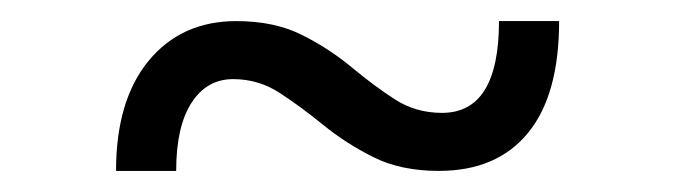

<svg xmlns="http://www.w3.org/2000/svg" viewBox="-20 -363 640 182"><path d="M90 -201Q90 -268 121 -305.5Q152 -343 204 -343Q240 -343 266 -330Q292 -317 313 -299.5Q334 -282 354 -269Q374 -256 399 -256Q453 -256 453 -343H510Q510 -273 480.5 -237Q451 -201 396 -201Q360 -201 334 -214Q308 -227 286.5 -244.5Q265 -262 245 -275Q225 -288 201 -288Q176 -288 161.5 -265.5Q147 -243 147 -201Z"/></svg>

Font: Spectral ExtraBold
Style: Regular
Weight: 800
Designer: Jean-Baptiste Levee
Foundry: Production Type
Version: Version 2.001